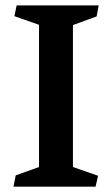

<svg xmlns="http://www.w3.org/2000/svg" viewBox="-20 -696 418 716"><path d="M125.5 -73.2V-603.5L33.7 -635.7L42 -675.8H348.1L340.3 -634.8L252 -602.5V-73.2L345.7 -40.5L336.4 0H30.3L38.6 -42Z"/></svg>

Font: Vesper Libre Medium
Style: Regular
Weight: 500
Designer: Robert Keller & Kimya Gandhi
Foundry: Mota Italic
Version: Version 1.058